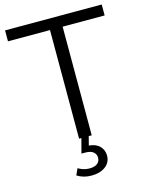

<svg xmlns="http://www.w3.org/2000/svg" viewBox="-134 -783 842 1086"><g transform="rotate(-15 287.0 -240.0)"><path d="M250 0V-636H4V-700H570V-636H324V0ZM265 220Q240 220 219.5 214Q199 208 181 197L198 159Q213 168 229.5 173Q246 178 264 178Q294 178 310 165.5Q326 153 326 131Q326 111 310.5 98Q295 85 264 85H241L265 -6H308L293 52Q334 55 356 77.5Q378 100 378 133Q378 173 346.5 196.5Q315 220 265 220Z"/></g></svg>

Font: MOST Montserrat
Style: Regular
Weight: 400
Designer: Julieta Ulanovsky
Foundry: Julieta Ulanovsky
Version: Version 8.000;March 11, 2024;FontCreator 15.0.0.2926 64-bit